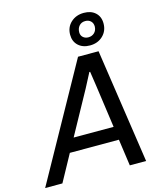

<svg xmlns="http://www.w3.org/2000/svg" viewBox="-171 -1082 999 1183"><g transform="rotate(-15 328.5 -490.5)"><path d="M373 -729H504L612 0H508L484 -170H171L78 0H-32ZM473 -255 435 -526 421 -620H416L368 -528L218 -255ZM361 -872Q361 -920 394 -950.5Q427 -981 477 -981Q523 -981 550.5 -955.5Q578 -930 578 -887Q578 -839 545.5 -808Q513 -777 463 -777Q417 -777 389 -803Q361 -829 361 -872ZM521 -882Q521 -904 507.5 -917Q494 -930 473 -930Q448 -930 433.5 -913.5Q419 -897 419 -872Q419 -852 432.5 -840Q446 -828 466 -828Q489 -828 504.5 -842.5Q520 -857 521 -882Z"/></g></svg>

Font: Mona Sans Medium
Style: Italic
Weight: 500
Italic angle: -11.7°
Designer: Deni Anggara
Foundry: GitHub
Version: Version 2.000